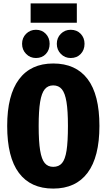

<svg xmlns="http://www.w3.org/2000/svg" viewBox="-20 -1084 623 1122"><path d="M561 -348Q561 -167 492 -74.5Q423 18 291 18Q159 18 90.5 -73.5Q22 -165 22 -348Q22 -528 91 -620.5Q160 -713 291 -713Q423 -713 492 -622Q561 -531 561 -348ZM206 -348Q206 -257 214.5 -205Q223 -153 241.5 -131Q260 -109 291 -109Q324 -109 342.5 -131Q361 -153 369 -204.5Q377 -256 377 -348Q377 -437 368.5 -488.5Q360 -540 341.5 -562.5Q323 -585 291 -585Q260 -585 241.5 -562.5Q223 -540 214.5 -488.5Q206 -437 206 -348ZM270 -828Q270 -792 248 -768.5Q226 -745 190 -745Q156 -745 132.5 -769Q109 -793 109 -828Q109 -863 132.5 -886.5Q156 -910 190 -910Q225 -910 247.5 -886.5Q270 -863 270 -828ZM474 -828Q474 -792 451.5 -768.5Q429 -745 393 -745Q359 -745 335.5 -769Q312 -793 312 -828Q312 -863 335.5 -886.5Q359 -910 393 -910Q429 -910 451.5 -886.5Q474 -863 474 -828ZM159 -951V-1064H429V-951Z"/></svg>

Font: Fira Sans Compressed ExtraBold
Style: Regular
Weight: 800
Width: 1
Designer: bBox Type GmbH & Carrois Corporate GbR & Edenspiekermann AG
Foundry: bBox Type GmbH & Carrois Corporate GbR & Edenspiekermann AG
Version: Version 4.301